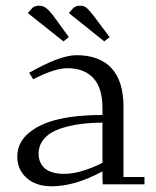

<svg xmlns="http://www.w3.org/2000/svg" viewBox="-20 -651 550 678"><path d="M41 -97.2Q41 -147.5 81.5 -181.4Q122.1 -215.3 188 -230.2Q253.9 -245.1 341.8 -245.1V-270Q341.8 -340.3 309.6 -375.2Q277.3 -410.2 217.8 -410.2Q173.3 -410.2 97.2 -371.1L83 -394Q191.9 -456.1 250 -456.1Q331.5 -456.1 373.8 -410.2Q416 -364.3 416 -274.9V-25.9H490.2V0H342.8L341.8 -23.9V-45.9Q245.1 6.8 162.1 6.8Q106.9 6.8 74 -22.7Q41 -52.2 41 -97.2ZM78.1 -605 95.2 -624Q105 -630.9 117.2 -630.9Q131.3 -630.9 141.6 -623.5Q151.9 -616.2 167 -597.2L223.1 -520L204.1 -504.9ZM116.2 -106.9Q116.2 -94.7 120.1 -83.5Q124 -72.3 133.3 -61.3Q142.6 -50.3 161.4 -43.7Q180.2 -37.1 206.1 -37.1Q239.7 -37.1 277.8 -49.6Q315.9 -62 341.8 -76.2V-217.8Q298.3 -217.8 261 -212.6Q223.6 -207.5 189.5 -195.6Q155.3 -183.6 135.7 -160.9Q116.2 -138.2 116.2 -106.9ZM223.1 -605 240.2 -624Q250 -630.9 262.2 -630.9Q275.9 -630.9 284.4 -624.3Q293 -617.7 309.1 -597.2L367.2 -520L348.1 -504.9Z"/></svg>

Font: Dehuti
Style: Book
Weight: 400
Version: Version 1.2